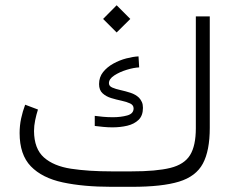

<svg xmlns="http://www.w3.org/2000/svg" viewBox="-20 -721 911 741"><path d="M430.2 -700.7 482.9 -647.9 430.2 -595.7 377.9 -647.9ZM410.2 -59.6H487.3Q583.5 -59.6 637.5 -73Q691.4 -86.4 713.6 -122.6Q735.8 -158.7 735.8 -226.1V-657.7H789.6V-227.5Q789.6 -139.2 762.9 -89.6Q736.3 -40 670.9 -20Q605.5 0 489.3 0H410.2Q301.8 0 222.2 -17.1Q142.6 -34.2 99.1 -79.1Q55.7 -124 55.7 -207.5Q55.7 -236.3 61.5 -263.7Q67.4 -291 77.1 -316.9L126.5 -298.3Q120.1 -278.3 115.7 -256.8Q111.3 -235.4 111.3 -215.3Q111.8 -147 149.4 -113.5Q187 -80.1 254.2 -69.8Q321.3 -59.6 410.2 -59.6ZM345.7 -273.9Q358.9 -272 377.4 -270.3Q396 -268.6 415.5 -268.6Q446.3 -268.6 470.9 -275.4Q495.6 -282.2 495.6 -302.7Q495.6 -315.4 482.2 -321.8Q468.8 -328.1 449 -332.3Q429.2 -336.4 409.2 -342.5Q389.2 -348.6 375.7 -361.1Q362.3 -373.5 362.3 -396.5Q362.3 -423.3 377.9 -442.9Q393.6 -462.4 417.5 -475.6Q441.4 -488.8 467.5 -495.6Q493.7 -502.4 514.6 -503.4L517.1 -460.9Q496.6 -460 469.2 -451.7Q441.9 -443.4 421.1 -429.9Q400.4 -416.5 400.4 -399.9Q400.4 -388.7 413.3 -383.1Q426.3 -377.4 445.3 -373.3Q464.4 -369.1 483.9 -362.8Q503.4 -356.4 516.6 -343.8Q523.4 -336.4 527.6 -327.1Q531.7 -317.9 531.7 -304.7Q531.7 -274.9 514.9 -258.5Q498 -242.2 471.2 -235.8Q444.3 -229.5 414.1 -229.5Q396.5 -229.5 379.2 -231.2Q361.8 -232.9 345.7 -234.9Z"/></svg>

Font: Vazirmatn UI FD ExtraLight
Style: Regular
Weight: 200
Designer: Saber Rastikerdar
Foundry: Saber Rastikerdar
Version: Version 33.003